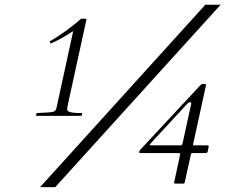

<svg xmlns="http://www.w3.org/2000/svg" viewBox="-20 -751 937 798"><path d="M146.5 26.9H209.5L897 -731.4H833.5ZM134.8 -281.2C132.3 -281.2 131.8 -280.3 131.3 -278.8L129.9 -271.5C129.9 -270.5 130.4 -269.5 132.3 -269.5H317.4C319.3 -269.5 319.8 -271 319.8 -272L321.8 -279.8C321.8 -280.8 321.3 -281.2 319.8 -281.2C298.8 -281.2 259.3 -281.2 259.3 -295.9C259.3 -302.7 261.2 -313 262.2 -316.9L338.9 -668C339.4 -668.9 339.4 -669.4 339.4 -670.4C339.4 -671.9 338.4 -673.3 334 -673.3H316.9C276.9 -637.2 222.7 -599.6 191.9 -582C189.5 -580.6 187.5 -580.1 187 -577.6C187 -577.6 188 -570.8 190.9 -570.8C191.9 -570.8 192.9 -571.3 193.4 -571.3C236.8 -589.4 285.2 -623 284.2 -621.6L216.3 -309.6C213.9 -298.3 211.9 -291.5 205.1 -288.1C194.8 -283.2 175.8 -283.7 134.8 -281.2ZM564.9 -114.7H717.8C726.6 -114.7 729 -114.7 729 -111.3C729 -110.4 729 -107.9 703.6 7.8C703.6 10.3 704.6 12.2 708.5 12.2H741.7C745.6 12.2 748 7.8 748 5.9L773.4 -108.9C774.9 -114.3 774.9 -114.7 779.3 -114.7H835.4C839.8 -114.7 841.8 -116.7 843.3 -121.6L847.7 -143.1C847.7 -147 843.3 -147 838.9 -147H787.6C783.7 -147 782.2 -147 782.2 -148.9C782.2 -149.9 782.7 -151.9 783.2 -154.3C836.4 -396 836.4 -396.5 836.4 -397.5C836.4 -402.3 831.5 -402.3 825.7 -402.3C820.8 -402.3 818.4 -402.3 812 -396L561.5 -127C560.1 -125.5 558.6 -121.6 558.6 -118.2C558.6 -114.7 562 -114.7 564.9 -114.7ZM611.3 -147C604.5 -147 602.1 -147.5 602.1 -149.4C602.1 -150.4 605.5 -153.8 606.4 -155.3L758.8 -320.3C761.7 -323.2 765.6 -326.2 769 -326.2C773.4 -326.2 774.9 -324.2 774.9 -320.8C774.9 -318.8 773.9 -316.9 738.3 -152.8C737.3 -149.9 735.8 -147 730.5 -147Z"/></svg>

Font: Cardo
Style: Italic
Weight: 400
Designer: David J. Perry
Foundry: David J. Perry
Version: Version 0.99